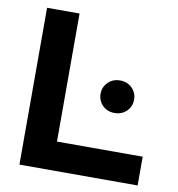

<svg xmlns="http://www.w3.org/2000/svg" viewBox="-79 -772 781 844"><g transform="rotate(10 311.5 -350.0)"><path d="M63.4 0V-700H208.4V-128.4H591V0ZM435.5 -296Q403.3 -296 382 -316.9Q360.7 -337.9 360.7 -368.6Q360.7 -399.3 382 -420.3Q403.3 -441.2 435.5 -441.2Q467.6 -441.2 488.9 -420.3Q510.2 -399.3 510.2 -368.6Q510.2 -337.9 488.9 -316.9Q467.6 -296 435.5 -296Z"/></g></svg>

Font: Red Hat Display VF
Style: Regular
Weight: 300
Designer: Pentagram, MCKL
Foundry: Pentagram, MCKL
Version: Version 1.023